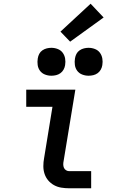

<svg xmlns="http://www.w3.org/2000/svg" viewBox="-20 -1012 640 1032"><path d="M352 0Q330 0 309 -3.5Q288 -7 270 -17Q252 -27 239 -42.5Q226 -58 219.5 -77.5Q213 -97 213 -119Q213 -141 217 -162L262 -438H121V-530H385L322 -147Q320 -138 320 -128.5Q320 -119 323.5 -110.5Q327 -102 335 -97Q343 -92 352 -92H470V0ZM456 -605Q438 -605 421.5 -611.5Q405 -618 395 -631.5Q385 -645 382.5 -662.5Q380 -680 383 -698Q385 -711 391 -722.5Q397 -734 408 -741.5Q419 -749 431.5 -752Q444 -755 456 -755Q474 -755 490.5 -748.5Q507 -742 517 -728.5Q527 -715 530 -697.5Q533 -680 530 -662Q528 -649 521.5 -637.5Q515 -626 504.5 -618.5Q494 -611 481.5 -608Q469 -605 456 -605ZM256 -605Q238 -605 221.5 -611.5Q205 -618 195 -631.5Q185 -645 182.5 -662.5Q180 -680 183 -698Q185 -711 191 -722.5Q197 -734 208 -741.5Q219 -749 231.5 -752Q244 -755 256 -755Q274 -755 290.5 -748.5Q307 -742 317 -728.5Q327 -715 330 -697.5Q333 -680 330 -662Q328 -649 321.5 -637.5Q315 -626 304.5 -618.5Q294 -611 281.5 -608Q269 -605 256 -605ZM357 -788 305 -842 467 -992 537 -918Z"/></svg>

Font: Iosevka Slab Semibold Extended
Style: Italic
Weight: 600
Width: 7
Italic angle: -9°
Monospace: yes
Designer: Belleve Invis
Foundry: Belleve Invis
Version: Version 11.1.0; ttfautohint (v1.8.3)